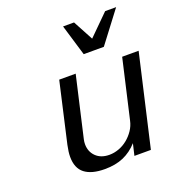

<svg xmlns="http://www.w3.org/2000/svg" viewBox="-137 -862 912 986"><g transform="rotate(-20 319.5 -369.0)"><path d="M122 -108Q122 -134 130 -171L205 -500H295L219 -169Q216 -156 216 -143Q216 -102 243 -75.5Q270 -49 316 -49Q342 -49 368 -58.5Q394 -68 415.5 -85.5Q437 -103 453 -126.5Q469 -150 475 -178L549 -500H639L524 0H434L449 -64Q415 -26 371.5 -7Q328 12 269 12Q197 12 159.5 -17Q122 -46 122 -108ZM478 -580H368L317 -750H377L436 -640L547 -750H607Z"/></g></svg>

Font: Perun
Style: Italic
Weight: 400
Italic angle: -12°
Foundry: Copyright (c) Stefan Peev, Context Ltd, 2016
Version: Version 1.027